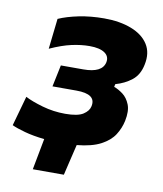

<svg xmlns="http://www.w3.org/2000/svg" viewBox="-89 -574 653 770"><g transform="rotate(10 237.0 -189.0)"><path d="M96.5 134Q102.5 102.5 108.5 70.5Q114.5 38.5 120.5 7Q74.5 2 40 -7.5Q5.5 -17 -13.5 -26L20.5 -147.5Q47 -133.5 92.2 -120.5Q137.5 -107.5 185.5 -107.5Q236.5 -107.5 258.5 -121.8Q280.5 -136 284.5 -155.5Q296 -207 214 -207H116.5L135 -295.5H226.5Q303 -295.5 312.5 -339.5Q317.5 -364 297 -378Q276.5 -392 235.5 -392Q201 -392 162.5 -383.5Q124 -375 75.5 -353L89.5 -477Q123.5 -492 171.5 -501.8Q219.5 -511.5 274 -511.5Q338 -511.5 385 -493.2Q432 -475 454 -440.5Q476 -406 465.5 -357Q457 -314.5 428.8 -292.2Q400.5 -270 363 -259.5L360.5 -248Q378 -242 396.8 -228Q415.5 -214 425.8 -188.2Q436 -162.5 427.5 -121.5Q421 -90.5 403.5 -63.2Q386 -36 350 -17Q314 2 253 8Q245.5 40 237.8 71.5Q230 103 223 134Z"/></g></svg>

Font: Commissioner
Style: Bold Italic
Weight: 700
Italic angle: -12°
Designer: Kostas Bartsokas
Foundry: Kostas Bartsokas
Version: Version 1.000; ttfautohint (v1.8.3)